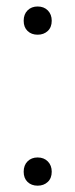

<svg xmlns="http://www.w3.org/2000/svg" viewBox="-20 -567 232 592"><path d="M96 5.5Q77 5.5 65 -6Q53 -17.5 53 -37.5Q53 -57.5 65 -69.5Q77 -81.5 96 -81.5Q115.5 -81.5 127.5 -69.2Q139.5 -57 139.5 -37.5Q139.5 -17.5 127.2 -6Q115 5.5 96 5.5ZM96 -460Q77 -460 65 -471.5Q53 -483 53 -503Q53 -523 65 -535Q77 -547 96 -547Q115.5 -547 127.5 -534.8Q139.5 -522.5 139.5 -503Q139.5 -483 127.2 -471.5Q115 -460 96 -460Z"/></svg>

Font: Encode Sans Condensed Light
Style: Regular
Weight: 300
Width: 3
Designer: Multiple Designers
Foundry: Impallari Type
Version: Version 3.000; ttfautohint (v1.8.3) -l 8 -r 50 -G 200 -x 14 